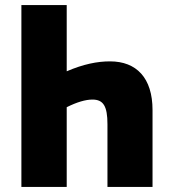

<svg xmlns="http://www.w3.org/2000/svg" viewBox="-20 -734 665 754"><path d="M64 -714V0H242V-313C282 -333 316 -343 343 -343C386 -343 402 -317 402 -246V0H579V-302C579 -428 516 -493 412 -493C362 -493 307 -482 242 -454V-714Z"/></svg>

Font: Noto Sans Condensed Black
Style: Regular
Weight: 900
Width: 3
Designer: Monotype Design Team
Foundry: Monotype Imaging Inc.
Version: Version 2.013